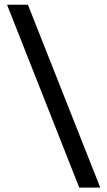

<svg xmlns="http://www.w3.org/2000/svg" viewBox="-20 -692 465 832"><path d="M414.5 121H323.5L10.5 -671.5H101Z"/></svg>

Font: Anek Gurmukhi Medium
Style: Regular
Weight: 500
Designer: Sarang Kulkarni (Gurmukhi), Yesha Goshar (Latin)
Foundry: Ek Type
Version: Version 1.003